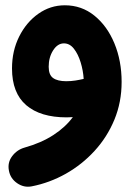

<svg xmlns="http://www.w3.org/2000/svg" viewBox="-20 -395 503 726"><path d="M225.1 -375Q288.6 -375 336.9 -335.9Q385.3 -296.9 412.6 -231Q439.9 -165 439.9 -85Q439.9 -8.8 412.6 57.4Q385.3 123.5 337.6 175.5Q290 227.5 228.8 262Q167.5 296.4 100.1 309.6Q70.3 315.4 44.7 297.6Q19 279.8 13.7 250Q7.8 219.7 25.9 195.6Q43.9 171.4 72.8 163.1Q135.7 145.5 181.6 115.7Q227.5 85.9 255.4 47.9Q243.2 48.8 231.9 48.8Q132.8 48.8 79.1 2.7Q25.4 -43.5 25.4 -136.2Q25.4 -202.6 52.5 -256.8Q79.6 -311 125 -343Q170.4 -375 225.1 -375ZM164.1 -142.6Q164.1 -111.8 180.9 -99.9Q197.8 -87.9 230.5 -87.9Q249 -87.9 265.6 -90.6Q282.2 -93.3 296.4 -96.7Q294.4 -128.4 284.9 -159.4Q275.4 -190.4 259.5 -210.7Q243.7 -231 221.7 -231Q197.8 -231 180.9 -204.6Q164.1 -178.2 164.1 -142.6Z"/></svg>

Font: Mikhak ExtraBold
Style: Regular
Weight: 800
Designer: Amin Abedi
Version: Version 3.3